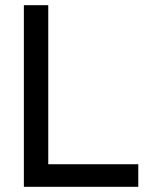

<svg xmlns="http://www.w3.org/2000/svg" viewBox="-20 -720 579 740"><path d="M72 -700V0H513V-87H166V-700Z"/></svg>

Font: Rookery
Style: Regular
Weight: 400
Designer: Ryan Kimball / Julieta Ulanovsky
Foundry: Motorola Mobility LLC.
Version: Version 1.0